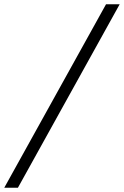

<svg xmlns="http://www.w3.org/2000/svg" viewBox="-80 -770 581 900"><path d="M-60 110H4L481 -750H417Z"/></svg>

Font: Geist Light
Style: Italic
Weight: 300
Italic angle: -12°
Designer: Basement.studio, Andrés Briganti, Mateo Zaragoza
Foundry: Basement.studio, Vercel, Andrés Briganti, Guido Ferreyra, Mateo Zaragoza
Version: Version 1.500